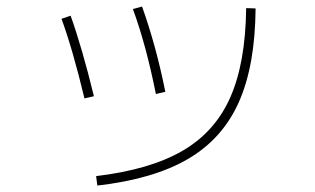

<svg xmlns="http://www.w3.org/2000/svg" viewBox="-20 -576 978 596"><path d="M744.1 -550.8 773.4 -549.8Q772 -372.6 721.4 -259Q670.9 -145.5 564 -82.8Q457 -20 282.2 0L278.3 -29.3Q445.8 -49.3 546.6 -107.9Q647.5 -166.5 694.8 -273.7Q742.2 -380.9 744.1 -550.8ZM170.9 -517.6 199.2 -527.3Q234.9 -427.7 271.5 -277.3L242.2 -270.5Q205.1 -424.8 170.9 -517.6ZM392.6 -547.9 420.9 -555.7Q464.4 -434.6 493.2 -291L463.9 -284.2Q433.6 -436 392.6 -547.9Z"/></svg>

Font: Pretendard JP Thin
Style: Regular
Weight: 100
Designer: Base glyphs from Inter by Rasmus Andersson; Hangeul glyphs from Noto Sans CJK(Source Han Sans) by Jang Soo-young and Kan
Foundry: Kil Hyung-jin
Version: Version 1.309